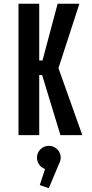

<svg xmlns="http://www.w3.org/2000/svg" viewBox="-20 -720 490 1023"><path d="M302 0 204.5 -320H189V0H78.5V-700H189V-398H206.5L287 -700H403L291.5 -357L418.5 0ZM303.5 119.5Q303.5 137 295 151.5L240 283L192 266L220 180.5Q201 174 189 157.2Q177 140.5 177 119.5Q177 94 195.5 75.5Q214 57 240.5 57Q266.5 57 285 75.5Q303.5 94 303.5 119.5Z"/></svg>

Font: League Mono Condensed Medium
Style: Regular
Weight: 500
Width: 1
Designer: Tyler Finck
Foundry: The League of Moveable Type / Tyler Finck
Version: Version 2.210